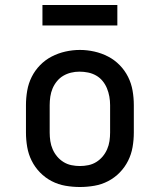

<svg xmlns="http://www.w3.org/2000/svg" viewBox="-20 -741 640 769"><path d="M300 8Q271 8 242 3Q213 -2 187 -15.5Q161 -29 140.5 -50Q120 -71 107 -97Q94 -123 89 -152Q84 -181 84 -210V-320Q84 -349 89 -378Q94 -407 107 -433Q120 -459 140.5 -480Q161 -501 187 -514.5Q213 -528 242 -534.5Q271 -541 300 -541Q329 -541 358 -534.5Q387 -528 413 -514.5Q439 -501 459.5 -480Q480 -459 493 -433Q506 -407 511 -378Q516 -349 516 -320V-210Q516 -181 511 -152Q506 -123 493 -97Q480 -71 459.5 -50Q439 -29 413 -15.5Q387 -2 358 3Q329 8 300 8ZM300 -76Q317 -76 334 -79.5Q351 -83 365.5 -92Q380 -101 391 -114Q402 -127 409 -143Q416 -159 418.5 -176Q421 -193 421 -210V-320Q421 -337 418 -354Q415 -371 408.5 -387Q402 -403 391 -416.5Q380 -430 365 -438.5Q350 -447 333 -450.5Q316 -454 298 -454Q281 -454 264.5 -450Q248 -446 233.5 -437.5Q219 -429 208 -415.5Q197 -402 190.5 -386.5Q184 -371 181.5 -354Q179 -337 179 -320V-210Q179 -193 181.5 -176Q184 -159 191 -143Q198 -127 209 -114Q220 -101 234.5 -92Q249 -83 266 -79.5Q283 -76 300 -76ZM150 -639V-721H450V-639Z"/></svg>

Font: Iosevka Curly Slab MdEx
Style: Regular
Weight: 500
Width: 7
Monospace: yes
Designer: Belleve Invis
Foundry: Belleve Invis
Version: Version 11.1.0; ttfautohint (v1.8.3)